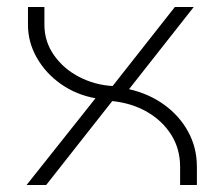

<svg xmlns="http://www.w3.org/2000/svg" viewBox="-20 -529 639 549"><path d="M56 0 253 -248Q198 -258 154.5 -288.5Q111 -319 85.5 -363.5Q60 -408 60 -458V-509H107V-458Q107 -410 134.5 -371Q162 -332 206.5 -309Q251 -286 302 -283L480 -509H534L349 -274Q406 -261 449.5 -229.5Q493 -198 518 -152.5Q543 -107 543 -52V0H495V-52Q495 -103 470 -143Q445 -183 401.5 -208.5Q358 -234 301 -240L112 0Z"/></svg>

Font: MuseoModerno Thin ExtraLight
Style: Regular
Weight: 250
Version: Version 1.002